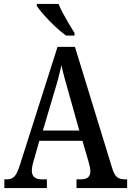

<svg xmlns="http://www.w3.org/2000/svg" viewBox="-20 -951 663 971"><path d="M2 0V-44H16Q39 -44 53 -58.5Q67 -73 82 -121L271 -714H359L549 -95Q559 -65 573 -54.5Q587 -44 613 -44H623V0H367V-44H389Q437 -44 437 -84Q437 -94 434 -108.5Q431 -123 427 -136L397 -239H179L152 -144Q148 -132 144.5 -116Q141 -100 141 -88Q141 -44 192 -44H217V0ZM197 -291H381L329 -476Q317 -518 307 -554.5Q297 -591 291 -621Q284 -591 275 -556.5Q266 -522 254 -484ZM314 -771Q289 -789 258.5 -817.5Q228 -846 202.5 -875Q177 -904 166 -921V-931H276Q285 -909 299.5 -882Q314 -855 329.5 -829Q345 -803 357 -784V-771Z"/></svg>

Font: Noto Serif Armenian Condensed Medium
Style: Regular
Weight: 500
Width: 3
Designer: Monotype Design Team
Foundry: Monotype Imaging Inc.
Version: Version 2.008; ttfautohint (v1.8.4.7-5d5b)